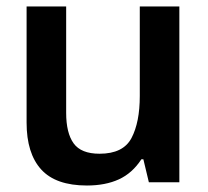

<svg xmlns="http://www.w3.org/2000/svg" viewBox="-20 -562 640 592"><path d="M248 10Q152 10 107 -39.5Q62 -89 62 -184V-542H184V-214Q184 -152 207 -120Q230 -88 287 -88Q360 -88 385.5 -136.5Q411 -185 411 -266V-542H533V0H439L422 -71H416Q388 -28 346.5 -9Q305 10 248 10Z"/></svg>

Font: Noto Sans Mono SemiBold
Style: Regular
Weight: 600
Designer: Monotype Design Team
Foundry: Monotype Imaging Inc.
Version: Version 2.014; ttfautohint (v1.8.4.7-5d5b)